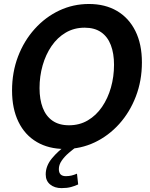

<svg xmlns="http://www.w3.org/2000/svg" viewBox="-20 -734 752 964"><path d="M306 14Q224.5 14 164.8 -21Q105 -56 72.8 -122Q40.5 -188 40.5 -279.5Q40.5 -371.5 70.5 -450.2Q100.5 -529 154 -588.5Q207.5 -648 277.2 -681Q347 -714 426.5 -714Q508 -714 567.5 -679Q627 -644 659.8 -578.2Q692.5 -512.5 692.5 -420.5Q692.5 -329 662.2 -250Q632 -171 578.8 -111.8Q525.5 -52.5 455.5 -19.2Q385.5 14 306 14ZM326.5 -105Q379.5 -105 421.2 -129.8Q463 -154.5 492.2 -197.2Q521.5 -240 537 -294.5Q552.5 -349 552.5 -409Q552.5 -465.5 536.5 -507.5Q520.5 -549.5 487.8 -572.2Q455 -595 405 -595Q352 -595 310 -570.2Q268 -545.5 238.8 -502.8Q209.5 -460 194 -405.5Q178.5 -351 178.5 -291.5Q178.5 -235 194.5 -193Q210.5 -151 243.5 -128Q276.5 -105 326.5 -105ZM313.5 -5 368.5 0Q346.5 15.5 325 34Q303.5 52.5 289.5 73Q275.5 93.5 275.5 115Q275.5 150.5 310.5 150.5Q326.5 150.5 339.5 147.2Q352.5 144 366.5 138L372.5 192Q357 199.5 336.8 205Q316.5 210.5 289 210.5Q254 210.5 231.8 192.2Q209.5 174 209.5 141.5Q209.5 98.5 241.5 60.2Q273.5 22 313.5 -5Z"/></svg>

Font: Cabin
Style: Bold Italic
Weight: 700
Width: 4
Italic angle: -10°
Designer: Pablo Impallari
Foundry: Pablo Impallari. http://www.impallari.com Igino Marini. http://www.ikern.com
Version: Version 3.001